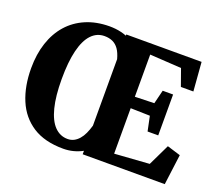

<svg xmlns="http://www.w3.org/2000/svg" viewBox="-125 -932 1276 1119"><g transform="rotate(20 513.0 -372.5)"><path d="M482.5 -21.5Q456 -7 426 0.8Q396 8.5 364 8.5Q248.5 8.5 174.2 -39.5Q100 -87.5 64.2 -172.8Q28.5 -258 28.5 -369.5Q28.5 -456.5 52 -527.2Q75.5 -598 120.2 -648.5Q165 -699 229.2 -726.5Q293.5 -754 374.5 -754.5Q394 -754.5 412.5 -752.5Q431 -750.5 448.8 -746.2Q466.5 -742 482.5 -735.5V-743H949.5L963.5 -564.5H886L849 -668.5L653.5 -680.5V-419L773 -422.5L794 -507.5H858.5V-254H792.5L773.5 -345L653.5 -348V-66L869 -81L933 -214L1016 -188.5L991.5 0H482.5ZM368.5 -53.5Q389.5 -53.5 406.8 -62.2Q424 -71 438.2 -87.2Q452.5 -103.5 463 -126.2Q473.5 -149 481.5 -177V-589.5Q471.5 -626.5 455.8 -648.8Q440 -671 418 -681Q396 -691 367.5 -691Q320 -691 286.2 -655.2Q252.5 -619.5 235 -548.2Q217.5 -477 217.5 -370.5Q217.5 -265 235.5 -194.2Q253.5 -123.5 287.5 -88.5Q321.5 -53.5 368.5 -53.5Z"/></g></svg>

Font: Merriweather 28pt Black
Style: Regular
Weight: 900
Version: Version 2.100